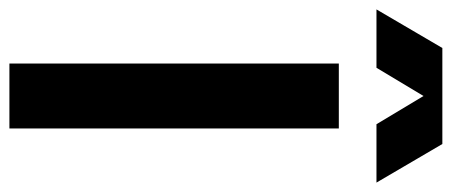

<svg xmlns="http://www.w3.org/2000/svg" viewBox="-343 -664 960 408"><g transform="rotate(90 137.0 -460.0)"><path d="M68 -700H206V0H68ZM35 -920H239L321 -780H197L137 -880L77 -780H-47Z"/></g></svg>

Font: Uncut Sans Variable
Style: Regular
Weight: 400
Designer: Kasper Nordkvist
Foundry: UNCUT.wtf
Version: Version 1.303;Glyphs 3.1.2 (3151)